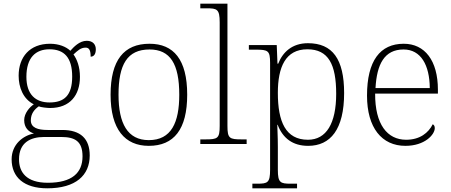

<svg xmlns="http://www.w3.org/2000/svg" viewBox="-20 -780 2445 1040"><path d="M236 240C390 240 466 170 466 62C466 -28 417 -76 317 -76H238C185 -76 147 -88 147 -128C147 -164 166 -187 190 -204C200 -199 235 -195 251 -195C359 -195 413 -264 413 -364C413 -418 397 -459 378 -485C401 -506 417 -522 444 -522C464 -522 471 -506 471 -473C490 -473 499 -489 499 -513C499 -538 484 -559 450 -559C410 -559 379 -525 361 -505C338 -527 299 -543 251 -543C141 -543 81 -471 81 -370C81 -307 105 -244 163 -215C141 -200 111 -167 111 -129C111 -89 134 -66 164 -57C105 -46 43 2 43 83C43 180 110 240 236 240ZM248 -225C173 -225 123 -268 123 -364C123 -468 173 -513 248 -513C328 -513 371 -468 371 -365C371 -262 327 -225 248 -225ZM239 210C121 210 83 151 83 83C83 -7 144 -38 219 -38H311C386 -38 427 -15 427 67C427 157 369 210 239 210Z M786 10C922 10 994 -79 994 -267C994 -458 920 -543 790 -543C651 -543 579 -454 579 -267C579 -79 657 10 786 10ZM786 -21C671 -21 622 -111 622 -267C622 -430 669 -512 790 -512C902 -512 951 -434 951 -267C951 -116 908 -21 786 -21Z M1065 0H1316V-25H1290C1223 -25 1212 -30 1212 -98V-760H1065V-735H1100C1156 -735 1170 -730 1170 -659V-98C1170 -30 1159 -25 1092 -25H1065Z M1347 240H1589V215H1555C1499 215 1485 210 1485 140V18C1485 -45 1482 -83 1482 -104H1484C1512 -31 1566 10 1649 10C1770 10 1844 -79 1844 -276C1844 -460 1781 -546 1648 -546C1562 -546 1511 -497 1487 -435H1483L1479 -536H1328V-511H1365C1432 -511 1443 -506 1443 -439V139C1443 210 1430 215 1373 215H1347ZM1648 -23C1527 -23 1485 -121 1485 -277C1485 -416 1526 -513 1645 -513C1759 -513 1801 -431 1801 -272C1801 -112 1748 -23 1648 -23Z M2176 10C2281 10 2335 -51 2335 -86C2335 -97 2331 -103 2324 -107C2301 -61 2255 -23 2180 -23C2078 -23 2011 -106 2012 -273H2352V-294C2352 -452 2281 -543 2167 -543C2039 -543 1968 -451 1968 -262C1968 -88 2048 10 2176 10ZM2308 -303H2014C2021 -432 2062 -512 2166 -512C2260 -512 2307 -427 2308 -303Z"/></svg>

Font: Noto Serif Telugu ExtraLight
Style: Regular
Weight: 200
Designer: Jelle Bosma - Monotype Design Team
Foundry: Monotype Imaging Inc.
Version: Version 2.005